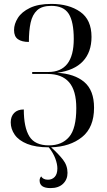

<svg xmlns="http://www.w3.org/2000/svg" viewBox="-20 -745 550 984"><path d="M239 219Q183 219 183 180Q183 168 191 159Q201 176 226 176Q247 176 260.5 161.5Q274 147 274 118Q274 96 263.5 67.5Q253 39 230 10Q163 10 119.5 -7.5Q76 -25 55.5 -54.5Q35 -84 35 -118Q35 -148 52.5 -166Q70 -184 102 -184Q102 -92 130.5 -46Q159 0 231 0Q297 0 334 -43Q371 -86 371 -191Q371 -281 334 -323.5Q297 -366 224 -366H145V-376H227Q358 -376 358 -545Q358 -634 332 -674.5Q306 -715 243 -715Q195 -715 170.5 -692.5Q146 -670 137 -629Q128 -588 128 -530Q92 -530 72 -544Q52 -558 52 -591Q52 -622 71.5 -653Q91 -684 133.5 -704.5Q176 -725 243 -725Q333 -725 391 -684.5Q449 -644 449 -556Q449 -478 405 -431Q361 -384 273 -372Q362 -367 412 -324.5Q462 -282 462 -193Q462 -92 400.5 -42.5Q339 7 242 10Q279 43 302.5 73Q326 103 326 141Q326 175 303 197Q280 219 239 219Z"/></svg>

Font: Noto Serif Display Condensed
Style: Regular
Weight: 400
Width: 3
Designer: Monotype Design Team
Foundry: Monotype Imaging Inc.
Version: Version 2.009